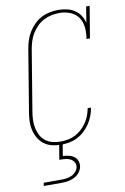

<svg xmlns="http://www.w3.org/2000/svg" viewBox="-103 -802 706 1082"><g transform="rotate(-10 250.0 -261.5)"><path d="M193 8Q167 8 141.5 1.5Q116 -5 96.5 -20Q77 -35 64.5 -57Q52 -79 46.5 -103.5Q41 -128 42 -155Q43 -182 48 -208L105 -553Q109 -578 116.5 -602Q124 -626 137.5 -648.5Q151 -671 170 -690Q189 -709 212 -721Q235 -733 260 -738Q285 -743 310 -743Q335 -743 359 -737.5Q383 -732 402.5 -719Q422 -706 435 -686.5Q448 -667 453 -644L468 -735H488L458 -554H438Q444 -586 441 -618.5Q438 -651 421.5 -676Q405 -701 375.5 -713Q346 -725 314 -725Q291 -725 268 -720.5Q245 -716 223.5 -705Q202 -694 184.5 -676.5Q167 -659 154.5 -638.5Q142 -618 135 -595.5Q128 -573 124 -550L67 -205Q63 -182 62 -158Q61 -134 65.5 -111.5Q70 -89 80 -69.5Q90 -50 107.5 -36Q125 -22 147.5 -16Q170 -10 193 -10Q215 -10 236.5 -14Q258 -18 278 -28Q298 -38 315 -53.5Q332 -69 345 -88Q358 -107 365.5 -127.5Q373 -148 377 -169H396Q392 -145 383.5 -122.5Q375 -100 361 -79Q347 -58 328 -40.5Q309 -23 287 -12Q265 -1 241 3.5Q217 8 193 8ZM57 220 60 202H160Q175 202 190 200Q205 198 219.5 191.5Q234 185 244.5 173Q255 161 258 146Q260 132 253 119.5Q246 107 234 100.5Q222 94 207.5 92Q193 90 179 90H169L184 0H204L192 72Q209 73 225 76.5Q241 80 254.5 89Q268 98 274 113.5Q280 129 278 146Q276 158 269.5 170Q263 182 253 191Q243 200 231.5 205.5Q220 211 207.5 214.5Q195 218 182.5 219Q170 220 157 220Z"/></g></svg>

Font: Iosevka Curly Slab ThObl
Style: Regular
Weight: 100
Italic angle: -9°
Monospace: yes
Designer: Belleve Invis
Foundry: Belleve Invis
Version: Version 11.0.0; ttfautohint (v1.8.3)